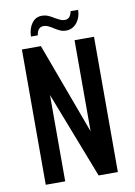

<svg xmlns="http://www.w3.org/2000/svg" viewBox="-82 -773 580 826"><g transform="rotate(-10 207.5 -359.5)"><path d="M50 0V-591H133L280 -193V-591H365V0H281L135 -377V0ZM253 -638Q238 -638 226.5 -643Q215 -648 201 -657Q192 -663 181 -668.5Q170 -674 158 -674Q146 -674 138 -665Q130 -656 128 -639H98Q99 -674 115.5 -696.5Q132 -719 159 -719Q174 -719 187 -713.5Q200 -708 212 -700Q223 -694 233 -689Q243 -684 253 -684Q268 -684 275 -693Q282 -702 285 -717H318Q317 -692 307.5 -674Q298 -656 283.5 -647Q269 -638 253 -638Z"/></g></svg>

Font: Alumni Sans SemiBold
Style: Regular
Weight: 600
Designer: Robert E. Leuschke
Foundry: Robert E. Leuschke
Version: Version 1.018